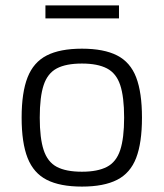

<svg xmlns="http://www.w3.org/2000/svg" viewBox="-20 -677 605 710"><path d="M283 -497Q364 -497 413 -472Q462 -447 483.5 -391Q505 -335 505 -242Q505 -149 483.5 -93Q462 -37 413 -12Q364 13 283 13Q202 13 153 -12Q104 -37 82 -93Q60 -149 60 -242Q60 -335 82 -391Q104 -447 153 -472Q202 -497 283 -497ZM283 -442Q224 -442 190 -424Q156 -406 141.5 -362.5Q127 -319 127 -242Q127 -166 141.5 -122Q156 -78 190 -60Q224 -42 283 -42Q341 -42 375.5 -60Q410 -78 424.5 -122Q439 -166 439 -242Q439 -319 424.5 -362.5Q410 -406 375.5 -424Q341 -442 283 -442ZM420 -657V-609H148V-657Z"/></svg>

Font: Exo 2 Light
Style: Regular
Weight: 300
Designer: Natanael Gama
Foundry: Natanael Gama
Version: Version 2.010